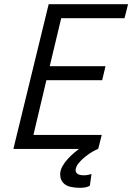

<svg xmlns="http://www.w3.org/2000/svg" viewBox="-20 -713 633 919"><path d="M365 186Q311 186 289.5 168.5Q268 151 268 122Q268 102 279 82.5Q290 63 306 46Q322 29 336.5 17Q351 5 358 0H44L213 -693H593L576 -626H273L218 -396H485L469 -329H202L140 -67H467L450 0Q442 2 424.5 12Q407 22 388 37Q369 52 355.5 69Q342 86 342 102Q342 112 351 119Q360 126 382 126Q390 126 399 124.5Q408 123 418 120L410 176Q393 186 365 186Z"/></svg>

Font: Ubuntu Sans Mono
Style: Italic
Weight: 400
Italic angle: -13.5°
Monospace: yes
Designer: Dalton Maag Ltd
Foundry: Dalton Maag Ltd
Version: Version 1.006